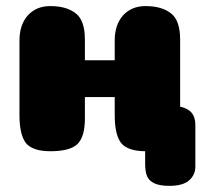

<svg xmlns="http://www.w3.org/2000/svg" viewBox="-20 -497 662 631"><path d="M537 113.8Q581 113.8 601.5 95.8Q622 77.8 622 50.4V-85.5Q622 -121.5 599 -135.8Q576 -150.2 535 -150.2Q516 -150.2 501.5 -145.6Q487 -141.1 477 -132.9Q467 -124.7 462 -113.9Q457 -103.2 457 -90.7V41.3Q457 67.4 463.5 82.4Q470 97.4 487.5 105.6Q505 113.8 537 113.8ZM458 -477Q412 -477 384 -446Q357 -415 357 -364V-299H259V-367Q259 -430 229 -453Q199 -477 145 -477Q99 -477 71 -446Q44 -415 44 -364V-118Q44 -55 65 -27Q87 0 146 0Q209 0 234 -23Q259 -47 259 -107V-178H357V-118Q357 -55 378 -27Q400 0 459 0Q522 0 547 -23Q572 -47 572 -107V-367Q572 -430 542 -453Q512 -477 458 -477Z"/></svg>

Font: Coiny 2.0
Style: Regular
Weight: 400
Version: Version 1.001 July 11, 2018